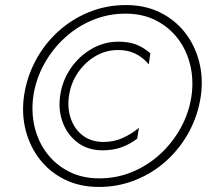

<svg xmlns="http://www.w3.org/2000/svg" viewBox="-20 -730 819 760"><path d="M75 -350Q86 -425 121 -490.5Q156 -556 210.5 -605.5Q265 -655 333.5 -682.5Q402 -710 478 -710Q554 -710 613 -681Q672 -652 711.5 -602Q751 -552 768 -487Q785 -422 775 -350Q764 -275 729 -209.5Q694 -144 639.5 -94.5Q585 -45 516.5 -17.5Q448 10 372 10Q296 10 237 -19Q178 -48 138.5 -98Q99 -148 82 -213Q65 -278 75 -350ZM112 -350Q103 -286 117 -227.5Q131 -169 165.5 -123.5Q200 -78 252.5 -51Q305 -24 373 -24Q442 -24 503.5 -49.5Q565 -75 614 -120Q663 -165 695.5 -224Q728 -283 738 -350Q747 -414 733 -472.5Q719 -531 684.5 -576.5Q650 -622 597.5 -649Q545 -676 477 -676Q408 -676 346.5 -650.5Q285 -625 236 -580Q187 -535 154.5 -476Q122 -417 112 -350ZM253 -350Q246 -303 260 -261.5Q274 -220 306.5 -194.5Q339 -169 388 -168Q431 -168 466 -184Q501 -200 530 -224L523 -181Q494 -159 461 -147Q428 -135 386 -135Q328 -135 287.5 -165.5Q247 -196 228.5 -245Q210 -294 218 -350Q226 -409 258.5 -457.5Q291 -506 341 -535.5Q391 -565 449 -565Q490 -565 519.5 -553.5Q549 -542 575 -519L569 -475Q547 -502 517 -517Q487 -532 448 -532Q398 -532 356.5 -507Q315 -482 287.5 -441Q260 -400 253 -350Z"/></svg>

Font: Jost* Light
Style: Italic
Weight: 300
Italic angle: -10°
Version: Version 3.7